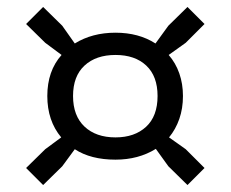

<svg xmlns="http://www.w3.org/2000/svg" viewBox="-20 -646 663 552"><path d="M312 -251Q367 -251 400 -281.5Q433 -312 433 -370Q433 -427 400.5 -457.5Q368 -488 312 -488Q256 -488 223 -457.5Q190 -427 190 -370Q190 -313 223 -282Q256 -251 312 -251ZM55 -163 110 -217 156 -251Q116 -299 116 -370Q116 -442 157 -488L110 -523L55 -577L104 -626L159 -572L195 -521Q245 -552 312 -552Q379 -552 427 -521L464 -572L519 -626L568 -577L514 -523L465 -488Q485 -465 495.5 -435Q506 -405 506 -370Q506 -334 495.5 -304Q485 -274 466 -251L514 -217L568 -163L519 -114L464 -168L428 -218Q378 -187 312 -187Q241 -187 195 -217L159 -168L104 -114Z"/></svg>

Font: EncodeSans
Style: Medium
Weight: 500
Designer: Pablo Impallari, Andres Torresi
Foundry: Pablo Impallari, Andres Torresi
Version: Version 1.000; ttfautohint (v1.4.1)